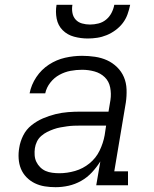

<svg xmlns="http://www.w3.org/2000/svg" viewBox="-20 -770 640 798"><path d="M211 8Q188 8 166 4.5Q144 1 124.5 -8.5Q105 -18 90 -33.5Q75 -49 67 -68.5Q59 -88 57.5 -111Q56 -134 60 -156Q64 -182 76.5 -207Q89 -232 111 -249.5Q133 -267 158.5 -278Q184 -289 210.5 -295.5Q237 -302 263 -304Q289 -306 315 -306H431L439 -354Q443 -380 438 -406Q433 -432 415.5 -449Q398 -466 373 -473Q348 -480 321 -480Q297 -480 273 -475.5Q249 -471 227 -459Q205 -447 189 -426.5Q173 -406 168 -382H103Q110 -418 131 -449.5Q152 -481 183.5 -501.5Q215 -522 250.5 -530Q286 -538 321 -538Q348 -538 375 -534Q402 -530 425 -519.5Q448 -509 466.5 -491Q485 -473 495 -449.5Q505 -426 506 -398.5Q507 -371 503 -344L455 -58H512V0H380L397 -99Q382 -75 362 -53.5Q342 -32 317 -18Q292 -4 265 2Q238 8 211 8ZM227 -50Q259 -50 292 -59.5Q325 -69 352 -91Q379 -113 394 -144Q409 -175 415 -208L421 -248H315Q301 -248 287 -247.5Q273 -247 259 -245Q245 -243 231 -240.5Q217 -238 203 -233Q189 -228 176 -221.5Q163 -215 151.5 -205Q140 -195 133.5 -181.5Q127 -168 125 -154Q123 -140 124 -125Q125 -110 131 -97.5Q137 -85 147 -75Q157 -65 169.5 -59.5Q182 -54 197 -52Q212 -50 227 -50ZM345 -610Q316 -610 288 -617.5Q260 -625 240.5 -644.5Q221 -664 215.5 -692.5Q210 -721 215 -750H281Q278 -733 281 -716.5Q284 -700 294.5 -688.5Q305 -677 321 -672.5Q337 -668 354 -668Q372 -668 389.5 -672.5Q407 -677 421 -688.5Q435 -700 443.5 -716.5Q452 -733 455 -750H521Q517 -730 510 -710.5Q503 -691 490.5 -674.5Q478 -658 460.5 -645Q443 -632 423.5 -624Q404 -616 384 -613Q364 -610 345 -610Z"/></svg>

Font: Iosevka Curly Slab LtExObl
Style: Regular
Weight: 300
Width: 7
Italic angle: -9°
Monospace: yes
Designer: Belleve Invis
Foundry: Belleve Invis
Version: Version 11.1.0; ttfautohint (v1.8.3)